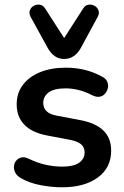

<svg xmlns="http://www.w3.org/2000/svg" viewBox="-20 -787 528 817"><path d="M244 10Q201 10 153 1Q105 -8 67 -30Q51 -40 44.5 -53.5Q38 -67 39.5 -80.5Q41 -94 49.5 -104Q58 -114 71.5 -117Q85 -120 101 -112Q141 -93 176 -85.5Q211 -78 245 -78Q293 -78 316.5 -94.5Q340 -111 340 -138Q340 -161 324.5 -173.5Q309 -186 278 -192L178 -211Q116 -223 83.5 -256.5Q51 -290 51 -343Q51 -391 77.5 -426Q104 -461 151 -480Q198 -499 259 -499Q303 -499 341.5 -489.5Q380 -480 416 -460Q431 -452 436.5 -439Q442 -426 439 -412.5Q436 -399 427 -388.5Q418 -378 404.5 -375.5Q391 -373 374 -381Q343 -397 314.5 -404Q286 -411 260 -411Q211 -411 187.5 -394Q164 -377 164 -349Q164 -328 178 -314Q192 -300 221 -295L321 -276Q386 -264 419.5 -232Q453 -200 453 -146Q453 -73 396 -31.5Q339 10 244 10ZM253 -536Q230 -536 212.5 -548.5Q195 -561 183 -583L111 -714Q102 -730 107 -743Q112 -756 124 -762.5Q136 -769 149.5 -767Q163 -765 172 -751L253 -625L334 -751Q343 -765 356.5 -767Q370 -769 382 -762.5Q394 -756 399 -743Q404 -730 395 -714L324 -583Q312 -561 294 -548.5Q276 -536 253 -536Z"/></svg>

Font: Nunito
Style: Bold
Weight: 700
Designer: Vernon Adams
Foundry: Vernon Adams
Version: Version 3.602